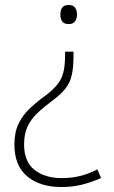

<svg xmlns="http://www.w3.org/2000/svg" viewBox="-20 -561 457 773"><path d="M276 -337Q276 -290 269 -259Q262 -228 243.5 -204.5Q225 -181 191 -156Q155 -129 129.5 -104.5Q104 -80 90.5 -51Q77 -22 77 21Q77 90 119 123Q161 156 228 156Q268 156 302.5 147.5Q337 139 372 121L387 156Q344 174 307.5 183Q271 192 227 192Q141 192 89.5 149Q38 106 38 21Q38 -28 54.5 -62.5Q71 -97 100 -124.5Q129 -152 168 -180Q195 -201 211.5 -221.5Q228 -242 235 -269.5Q242 -297 242 -340V-353H276ZM290 -503Q290 -486 282 -475Q274 -464 257 -464Q238 -464 230.5 -475Q223 -486 223 -503Q223 -520 230.5 -530.5Q238 -541 257 -541Q274 -541 282 -530.5Q290 -520 290 -503Z"/></svg>

Font: Noto Sans Gujarati ExtraLight
Style: Regular
Weight: 200
Designer: Jelle Bosma - Monotype Design Team, Universal Thirst
Foundry: Monotype Imaging Inc.
Version: Version 2.106; ttfautohint (v1.8.4.7-5d5b)